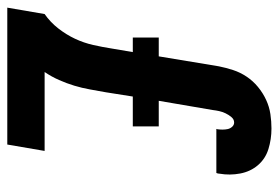

<svg xmlns="http://www.w3.org/2000/svg" viewBox="-142 -642 783 540"><g transform="rotate(90 250.0 -371.5)"><path d="M1 0 19 -105Q42 -121 59.5 -143.5Q77 -166 88.5 -190.5Q100 -215 106 -241.5Q112 -268 116 -294L126 -353H85V-426H138L166 -595Q170 -615 176.5 -635Q183 -655 195 -673Q207 -691 224 -705Q241 -719 260.5 -728Q280 -737 300.5 -740Q321 -743 341 -743Q371 -743 398.5 -734.5Q426 -726 444 -705Q462 -684 467.5 -655Q473 -626 468 -597Q468 -595 467.5 -592.5Q467 -590 466 -588H342Q342 -589 342.5 -589.5Q343 -590 343 -591Q344 -598 344 -605.5Q344 -613 342.5 -620Q341 -627 336 -632.5Q331 -638 324 -638Q315 -638 308.5 -630Q302 -622 298 -613.5Q294 -605 292 -596Q290 -587 289 -578L263 -426H335V-353H251L239 -277Q235 -255 231 -232.5Q227 -210 220.5 -188.5Q214 -167 204.5 -145.5Q195 -124 182 -105H404L386 0Z"/></g></svg>

Font: Iosevka Curly XBdObl
Style: Regular
Weight: 800
Italic angle: -9°
Monospace: yes
Designer: Belleve Invis
Foundry: Belleve Invis
Version: Version 11.1.0; ttfautohint (v1.8.3)